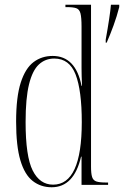

<svg xmlns="http://www.w3.org/2000/svg" viewBox="-20 -780 523 810"><path d="M426 -613Q444 -713 448 -760H483V-750Q473 -711 459 -672.5Q445 -634 430 -600H426ZM198 10Q152 10 118 -16.5Q84 -43 66 -103.5Q48 -164 48 -267Q48 -371 67.5 -431.5Q87 -492 121.5 -518Q156 -544 202 -544Q299 -544 324 -418H326Q324 -464 324 -492.5Q324 -521 324 -548V-668Q324 -706 319.5 -723.5Q315 -741 301.5 -745.5Q288 -750 261 -750H256V-760H364V-77Q364 -48 368.5 -33.5Q373 -19 386.5 -14.5Q400 -10 427 -10H436V0H324V-119H322Q292 10 198 10ZM204 -1Q325 -1 325 -265Q325 -398 299 -465.5Q273 -533 209 -533Q171 -533 144 -508Q117 -483 102.5 -424.5Q88 -366 88 -265Q88 -120 118 -60.5Q148 -1 204 -1Z"/></svg>

Font: Noto Serif Display ExtraCondensed ExtraLight
Style: Regular
Weight: 200
Width: 2
Designer: Monotype Design Team
Foundry: Monotype Imaging Inc.
Version: Version 2.009